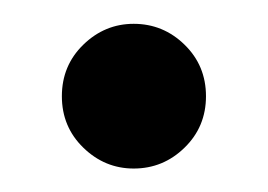

<svg xmlns="http://www.w3.org/2000/svg" viewBox="-20 -421 226 162"><path d="M92.8 -278.8Q68.4 -278.8 50.3 -296.4Q32.2 -314 32.2 -339.8Q32.2 -365.7 50.3 -383.3Q68.4 -400.9 92.8 -400.9Q117.7 -400.9 135.7 -383.3Q153.8 -365.7 153.8 -339.8Q153.8 -314 135.7 -296.4Q117.7 -278.8 92.8 -278.8Z"/></svg>

Font: Margherita Bold
Style: Regular
Weight: 700
Designer: James Puckett
Foundry: Dunwich Type Founders
Version: Version 1.008;hotconv 1.0.109;makeotfexe 2.5.65596